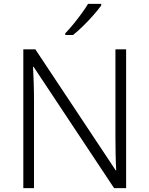

<svg xmlns="http://www.w3.org/2000/svg" viewBox="-20 -968 769 988"><path d="M629 0H567L153 -624H150Q152 -585 153.5 -541.5Q155 -498 155 -451V0H100V-714H162L575 -92H578Q576 -123 575 -171Q574 -219 574 -261V-714H629ZM501 -940Q486 -919 461.5 -891Q437 -863 409 -835.5Q381 -808 356 -788H316V-797Q335 -816 357 -843Q379 -870 399.5 -898Q420 -926 433 -948H501Z"/></svg>

Font: Noto Sans Thai Looped Light
Style: Regular
Weight: 300
Designer: Sasikarn Vongin, Ben Mitchell
Foundry: The Fontpad Ltd
Version: Version 1.001; ttfautohint (v1.8.4.7-5d5b)